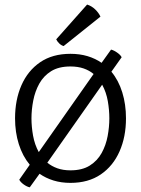

<svg xmlns="http://www.w3.org/2000/svg" viewBox="-20 -790 618 842"><path d="M46 -271Q46 -352 74 -416Q102 -480 156 -517Q210 -554 289 -554Q329.5 -554 363.8 -543.8Q398 -533.5 425.5 -514.5L467 -572.5Q479.5 -569.5 494 -559.2Q508.5 -549 513.5 -539L468.5 -475.5Q500 -437.5 516.2 -385Q532.5 -332.5 532.5 -271Q532.5 -190 504.2 -126Q476 -62 421.8 -25Q367.5 12 289 12Q248.5 12 214.5 1.5Q180.5 -9 153.5 -28L110.5 31.5Q98 29 83.8 18.8Q69.5 8.5 64.5 -2L110.5 -67.5Q79 -105.5 62.5 -157.8Q46 -210 46 -271ZM118 -271Q118 -234 125 -195Q132 -156 150 -123L390.5 -465.5Q372 -481 346.8 -489.8Q321.5 -498.5 289 -498.5Q237.5 -498.5 204.2 -477.8Q171 -457 152.2 -423Q133.5 -389 125.8 -349Q118 -309 118 -271ZM459.5 -271Q459.5 -307.5 452.8 -346.5Q446 -385.5 428 -418.5L187.5 -76.5Q206.5 -61 231.5 -52Q256.5 -43 289 -43Q340.5 -43 373.8 -64Q407 -85 425.8 -119Q444.5 -153 452 -193Q459.5 -233 459.5 -271ZM362 -770Q381.5 -764 397.2 -749Q413 -734 420.5 -717L259 -588Q248.5 -591 239.8 -599.5Q231 -608 226.5 -617.5Z"/></svg>

Font: Signika Negative SC Light
Style: Regular
Weight: 300
Designer: Anna Giedryś
Foundry: Anna Giedryś
Version: Version 2.000; ttfautohint (v1.8.3) -l 8 -r 50 -G 200 -x 9 -